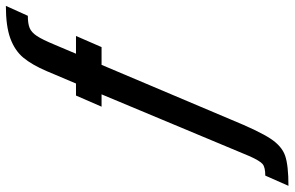

<svg xmlns="http://www.w3.org/2000/svg" viewBox="-336 -592 979 638"><g transform="rotate(-90 153.0 -273.5)"><path d="M-48 68 158 -425H117L154 -510H194L235 -607Q256 -656 279.5 -684.5Q303 -713 343.5 -728Q384 -743 452 -743L419 -670Q393 -670 378.5 -664Q364 -658 352 -640Q340 -622 323 -581L293 -510H352L315 -425H256L75 3Q36 98 11 136Q-14 174 -46 185Q-78 196 -146 196L-112 119Q-84 119 -73.5 110Q-63 101 -48 68Z"/></g></svg>

Font: Saira Ultra Condensed
Style: Bold Italic
Weight: 700
Width: 1
Italic angle: -12°
Designer: Hector Gatti with collaboration of the Omnibus-Type team
Foundry: Omnibus-Type
Version: Version 1.001; ttfautohint (v1.8)